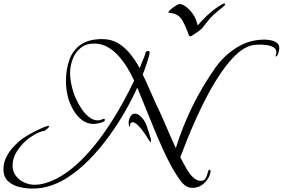

<svg xmlns="http://www.w3.org/2000/svg" viewBox="-40 -970 1642 1115"><path d="M145 125Q109 125 70.5 115.5Q32 106 6 81.5Q-20 57 -20 12Q-20 -25 -3 -58.5Q14 -92 40.5 -120Q67 -148 95 -168Q104 -174 124 -186Q144 -198 168 -210Q192 -222 212.5 -230.5Q233 -239 244 -239Q246 -239 246 -238Q246 -232 234.5 -222Q223 -212 218 -210Q214 -209 209 -208.5Q204 -208 199 -206Q177 -199 154 -184.5Q131 -170 113 -155Q82 -128 57.5 -90Q33 -52 33 -9Q33 26 52 51Q71 76 100.5 89.5Q130 103 162 103Q186 103 210 97Q281 79 346.5 32Q412 -15 470.5 -80.5Q529 -146 579 -220Q629 -294 669.5 -367Q710 -440 739 -502Q723 -537 700.5 -574.5Q678 -612 649.5 -644Q621 -676 585.5 -696.5Q550 -717 506 -717Q459 -717 428 -691.5Q397 -666 382 -626.5Q367 -587 367 -545Q367 -520 371.5 -495Q376 -470 383 -445Q389 -423 402.5 -393.5Q416 -364 435 -336Q454 -308 478 -289.5Q502 -271 529 -271Q541 -271 549.5 -275.5Q558 -280 563 -280Q569 -280 569 -273Q569 -266 555.5 -261Q542 -256 526.5 -253Q511 -250 505 -250Q466 -250 436 -273Q406 -296 386.5 -330Q367 -364 357 -397Q350 -422 346.5 -447Q343 -472 343 -497Q343 -568 363 -623.5Q383 -679 429.5 -711Q476 -743 553 -743Q607 -743 647 -718.5Q687 -694 717.5 -655.5Q748 -617 771 -574L798 -641Q801 -648 802.5 -655Q804 -662 807 -668Q809 -671 813 -672.5Q817 -674 820 -674Q829 -674 829 -664Q829 -657 824 -639.5Q819 -622 812 -601Q805 -580 798.5 -562.5Q792 -545 789 -537Q809 -496 827 -454Q845 -412 864 -371Q895 -307 923 -241Q951 -175 981 -110Q1020 -236 1078.5 -354.5Q1137 -473 1213 -580Q1263 -649 1335.5 -694.5Q1408 -740 1496 -740Q1513 -740 1533 -736Q1553 -732 1567.5 -721.5Q1582 -711 1582 -689Q1582 -685 1579.5 -673.5Q1577 -662 1572.5 -652Q1568 -642 1563 -642Q1561 -642 1561 -645Q1561 -650 1563 -655.5Q1565 -661 1565 -666Q1565 -686 1548 -695.5Q1531 -705 1509.5 -708Q1488 -711 1473 -711Q1460 -711 1446.5 -710Q1433 -709 1420 -706Q1376 -695 1332.5 -654Q1289 -613 1247.5 -553Q1206 -493 1169 -424Q1132 -355 1101 -286Q1070 -217 1046 -157Q1022 -97 1007 -57Q1015 -42 1027 -19Q1039 4 1054 27Q1069 50 1087.5 65Q1106 80 1125 80Q1142 80 1150 70.5Q1158 61 1162 48Q1166 35 1168.5 25.5Q1171 16 1176 16Q1183 16 1183 24Q1183 27 1181 35Q1179 43 1178 46Q1167 77 1140 99Q1113 121 1079 121Q1042 121 1016 89Q985 50 956.5 -2Q928 -54 902.5 -111Q877 -168 854 -224Q831 -280 812 -327Q798 -361 784.5 -394.5Q771 -428 757 -461Q729 -398 687.5 -325Q646 -252 593.5 -179.5Q541 -107 479.5 -44Q418 19 350 62.5Q282 106 208 120Q193 123 177 124Q161 125 145 125ZM834 -145Q832 -145 829 -150.5Q826 -156 824 -157Q819 -166 808 -183Q797 -200 783 -218Q769 -236 755 -248Q741 -260 730 -260Q721 -260 718 -253.5Q715 -247 715 -239Q715 -235 713 -234Q709 -236 708 -245.5Q707 -255 707 -259Q707 -274 716.5 -292Q726 -310 745 -310Q751 -310 757 -307.5Q763 -305 768 -301Q798 -279 811.5 -240Q825 -201 835 -166Q836 -163 836.5 -160Q837 -157 837 -153Q837 -152 836.5 -148.5Q836 -145 834 -145ZM1065 -759Q1059 -759 1055.5 -768.5Q1052 -778 1050 -784Q1035 -823 1022 -846.5Q1009 -870 991 -881.5Q973 -893 941 -896Q938 -896 938 -897Q938 -904 951.5 -915.5Q965 -927 981 -937Q997 -947 1002 -947Q1018 -947 1039.5 -931.5Q1061 -916 1080.5 -888Q1100 -860 1108 -822Q1141 -861 1178 -893.5Q1215 -926 1255 -948Q1259 -950 1262 -950Q1267 -950 1267 -945Q1267 -941 1264 -938Q1261 -935 1259 -933Q1239 -917 1219.5 -901Q1200 -885 1181 -865Q1176 -860 1164.5 -845Q1153 -830 1142.5 -817Q1132 -804 1129 -801Q1126 -798 1112 -788Q1098 -778 1084 -768.5Q1070 -759 1065 -759Z"/></svg>

Font: My Soul
Style: Regular
Weight: 400
Designer: Robert E. Leuschke
Foundry: Robert E. Leuschke
Version: Version 1.010; ttfautohint (v1.8.4.7-5d5b)